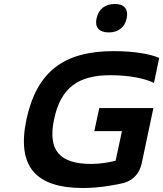

<svg xmlns="http://www.w3.org/2000/svg" viewBox="-20 -936 820 965"><path d="M754 -519 780 -645C734 -665 653 -679 551 -679C302 -679 165 -577 113 -336C63 -99 159 9 398 9C489 9 582 -11 604 -17C649 -30 681 -64 692 -114L751 -393H479L454 -277H593L561 -128C527 -120 485 -112 440 -112C282 -112 218 -178 252 -337C285 -495 373 -558 535 -558C625 -558 707 -543 754 -519ZM465 -842C456 -800 477 -773 527 -773C575 -773 608 -800 616 -842L617 -845C626 -889 605 -916 557 -916C507 -916 475 -889 466 -845Z"/></svg>

Font: LT Wave Text Bold Italic
Style: Regular
Weight: 700
Designer: Daniel Lyons
Version: Version 2.5 (Glyphs App)